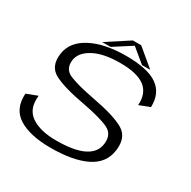

<svg xmlns="http://www.w3.org/2000/svg" viewBox="-154 -828 972 979"><g transform="rotate(30 332.0 -338.0)"><path d="M265.5 4.5Q144.5 4.5 77.8 -37Q11 -78.5 17 -170.5L81 -195Q71.5 -115 124 -78.5Q176.5 -42 271 -42Q377.5 -42 432.2 -69.5Q487 -97 493.5 -149.5Q501.5 -209 454.2 -231.5Q407 -254 300.5 -274Q174.5 -296.5 116.8 -327.2Q59 -358 70.5 -436.5Q81 -511 161 -552.8Q241 -594.5 367.5 -594.5Q493.5 -594.5 551.2 -554.2Q609 -514 606 -431.5L544 -407.5Q549.5 -477.5 504.5 -512.8Q459.5 -548 359 -548Q260 -548 202.5 -516.8Q145 -485.5 139 -437.5Q132 -382 181.5 -361.8Q231 -341.5 332 -322.5Q461.5 -298.5 517.5 -265.8Q573.5 -233 562.5 -152Q552 -72 475.2 -33.8Q398.5 4.5 265.5 4.5ZM224.5 -594 356 -679.5H405L507.5 -594H459L378 -661L273.5 -594Z"/></g></svg>

Font: Anybody ExtraExpanded Light
Style: Italic
Weight: 300
Width: 8
Italic angle: -10°
Designer: Tyler Finck
Foundry: Etcetera Type Company
Version: Version 1.010; ttfautohint (v1.8.3) -l 8 -r 50 -G 200 -x 14 